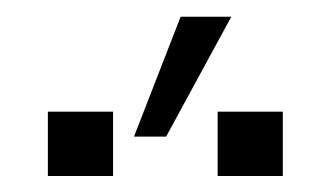

<svg xmlns="http://www.w3.org/2000/svg" viewBox="-20 -865 399 233"><path d="M142.6 -699.2 199.2 -844.7H260.7L181.6 -699.2ZM38.1 -651.4V-729.5H117.2V-651.4ZM244.1 -651.4V-729.5H323.2V-651.4Z"/></svg>

Font: Gothic A1 ExtraLight
Style: Regular
Weight: 275
Designer: HanYang I&C Co.,Ltd.
Foundry: HanYang I&C Co.,Ltd.
Version: Version 2.50